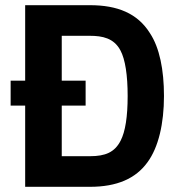

<svg xmlns="http://www.w3.org/2000/svg" viewBox="-20 -720 692 740"><path d="M558 -592C510 -669 432 -700 327 -700H77V-409H21V-313H77V0H327C431 0 503 -32 548 -94C591 -152 612 -244 612 -350C612 -451 595 -536 558 -592ZM445 -178C422 -133 386 -118 327 -118H218V-313H310V-409H218V-582H326C375 -582 419 -573 444 -526C463 -491 472 -429 472 -350C472 -270 463 -213 445 -178Z"/></svg>

Font: Arthouse Owned
Style: Bold
Weight: 700
Designer: Jeremy Tribby
Foundry: Tribby Type
Version: Version 1.000;PS 001.000;hotconv 1.0.88;makeotf.lib2.5.64775